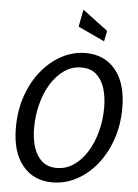

<svg xmlns="http://www.w3.org/2000/svg" viewBox="-63 -1000 761 1061"><g transform="rotate(5 318.0 -469.0)"><path d="M268 14Q163 14 102 -60.8Q41 -135.5 41 -270Q41 -365.5 69 -446.5Q97 -527.5 146 -587.5Q195 -647.5 258 -680.8Q321 -714 390.5 -714Q495.5 -714 556.5 -639.2Q617.5 -564.5 617.5 -430Q617.5 -334 589.2 -253Q561 -172 512 -112Q463 -52 400 -19Q337 14 268 14ZM284.5 -67.5Q336.5 -67.5 379.2 -96.8Q422 -126 453 -176.2Q484 -226.5 500.8 -290.2Q517.5 -354 517.5 -422.5Q517.5 -482 502.5 -529.5Q487.5 -577 456 -604.8Q424.5 -632.5 374 -632.5Q321.5 -632.5 278.8 -603Q236 -573.5 205.2 -523.2Q174.5 -473 158 -409.5Q141.5 -346 141.5 -277.5Q141.5 -218.5 156.2 -171Q171 -123.5 202.8 -95.5Q234.5 -67.5 284.5 -67.5ZM485 -787.5 338 -856 356 -952 496.5 -846.5Z"/></g></svg>

Font: Cabin Condensed
Style: Italic
Weight: 400
Width: 3
Italic angle: -10°
Designer: Pablo Impallari
Foundry: Pablo Impallari. http://www.impallari.com Igino Marini. http://www.ikern.com
Version: Version 3.001; ttfautohint (v1.8.3)